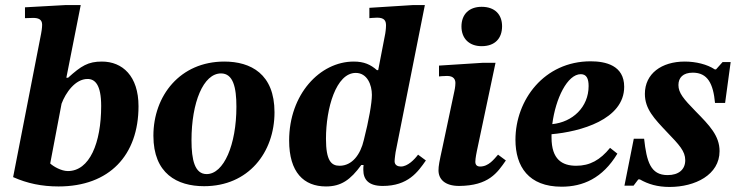

<svg xmlns="http://www.w3.org/2000/svg" viewBox="-20 -725 2921 761"><path d="M212 14C414 14 529 -110 529 -304C529 -424 465 -481 384 -481C329 -481 302 -464 250 -417H243L300 -705H241L79 -696V-653C79 -653 100 -654 111 -654C131 -654 147 -649 147 -627C147 -615 144 -596 143 -592L32 -23C88 2 146 14 212 14ZM249 -47C223 -47 192 -65 179 -77L224 -314C240 -357 278 -412 327 -412C356 -412 381 -390 381 -305C381 -158 335 -47 249 -47Z M789 13C965 13 1068 -121 1068 -280C1068 -432 974 -481 869 -481C694 -481 588 -346 588 -187C588 -37 682 13 789 13ZM799 -35C752 -35 739 -91 739 -169C739 -319 786 -434 856 -434C904 -434 917 -379 917 -302C917 -151 867 -35 799 -35Z M1272 14C1332 14 1369 -12 1412 -71H1421C1420 -64 1420 -58 1420 -52C1420 -13 1441 12 1497 12C1597 12 1636 -43 1668 -89L1637 -112C1623 -93 1596 -65 1569 -65C1557 -65 1544 -70 1544 -86C1544 -95 1548 -122 1548 -122L1664 -705H1618L1444 -694V-653C1444 -653 1463 -655 1475 -655C1505 -655 1510 -641 1510 -624C1510 -610 1507 -592 1507 -592L1479 -447H1474C1449 -469 1423 -481 1382 -481C1248 -481 1126 -351 1126 -168C1126 -42 1184 14 1272 14ZM1326 -68C1293 -68 1272 -88 1272 -175C1272 -296 1312 -436 1390 -436C1436 -436 1454 -388 1454 -349C1454 -317 1442 -248 1422 -170C1409 -113 1376 -68 1326 -68Z M1800 12C1917 11 1951 -40 1985 -89L1954 -112C1938 -94 1917 -65 1883 -65C1871 -65 1864 -71 1864 -84C1864 -98 1870 -126 1870 -126L1944 -476H1892L1720 -465V-422C1720 -422 1735 -424 1752 -424C1779 -424 1785 -409 1785 -396C1785 -381 1781 -364 1781 -364L1734 -142C1721 -83 1718 -67 1718 -50C1718 -15 1743 12 1800 12ZM1889 -542C1942 -542 1970 -573 1970 -621C1970 -667 1942 -698 1889 -698C1838 -698 1809 -667 1809 -620C1809 -573 1839 -542 1889 -542Z M2206 15C2290 15 2368 -18 2427 -116L2398 -139C2359 -91 2318 -68 2264 -68C2208 -68 2166 -93 2166 -180C2166 -184 2166 -188 2166 -193C2280 -203 2454 -251 2454 -381C2454 -466 2380 -482 2321 -482C2137 -482 2023 -329 2023 -171C2023 -65 2075 15 2206 15ZM2169 -233C2182 -335 2229 -431 2282 -431C2305 -431 2313 -413 2313 -384C2313 -300 2249 -241 2169 -233Z M2634 16C2735 16 2832 -32 2832 -126C2832 -187 2792 -228 2737 -284C2689 -333 2669 -357 2669 -388C2669 -417 2687 -437 2726 -437C2785 -437 2807 -393 2814 -317H2854L2876 -479H2844L2818 -450H2813C2783 -470 2738 -481 2694 -481C2602 -481 2536 -433 2536 -353C2536 -293 2573 -255 2624 -201C2672 -151 2696 -126 2696 -90C2696 -53 2670 -31 2626 -31C2558 -31 2543 -85 2533 -175H2492L2455 11H2491L2510 -14H2516C2549 5 2586 16 2634 16Z"/></svg>

Font: STIX Two Text
Style: Bold Italic
Weight: 700
Italic angle: -12°
Designer: Ross Mills, John Hudson & Paul Hanslow, Tiro Typeworks Ltd; with prior portions MicroPress Inc. and Coen Hoffman, Elsevi
Foundry: Tiro Typeworks Ltd
Version: Version 2.13 b171